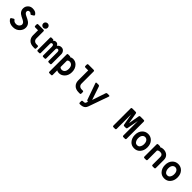

<svg xmlns="http://www.w3.org/2000/svg" viewBox="581 -2910 5284 5284"><g transform="rotate(45 3222.5 -268.5)"><path d="M262.7 9.8Q119.6 9.8 53.2 -89.8Q45.4 -101.6 45.4 -111.3Q45.4 -126.5 63 -137.7L112.8 -169.4Q124.5 -176.8 133.8 -176.8Q148.4 -176.8 159.7 -159.7Q190.4 -112.3 266.1 -112.3Q323.7 -112.3 361.8 -150.4Q395 -183.6 395 -222.7Q395 -283.7 313 -324.2L228 -366.2Q98.6 -430.2 98.6 -556.2Q98.6 -645 171.4 -703.6Q219.2 -742.2 291.5 -742.2Q405.8 -742.2 454.1 -669.9Q461.9 -658.2 461.9 -648.4Q461.9 -633.3 444.3 -622.1L391.1 -588.4Q379.4 -581.1 370.1 -581.1Q356 -581.5 344.2 -598.1Q328.6 -620.1 291 -620.1Q259.8 -620.1 243.2 -604Q227.1 -587.4 227.1 -560.1Q227.1 -509.8 300.8 -473.6L393.1 -428.2Q529.8 -360.8 529.8 -231.4Q529.8 -145.5 464.8 -74.2Q389.2 9.8 262.7 9.8Z M869.6 -742.2Q907.2 -742.2 931.2 -717.8Q957 -691.4 957 -655.8Q957 -618.2 931.6 -593.8Q906.2 -569.3 869.6 -569.3Q833.5 -569.3 808.6 -593.3Q782.2 -618.7 782.2 -655.8Q782.2 -692.9 808.6 -717.8Q834.5 -742.2 869.6 -742.2ZM1059.6 0Q939 0 875.5 -66.4Q815.4 -129.4 815.4 -228.5V-419.9H708Q673.8 -419.9 673.8 -453.6V-503.4Q673.8 -537.1 708 -537.1H908.2Q942.4 -537.1 942.4 -503.4V-230Q942.4 -177.2 975.1 -147Q1007.3 -117.2 1059.6 -117.2H1100.6Q1132.8 -117.2 1132.8 -85.9V-31.2Q1132.8 0 1100.6 0Z M1225.6 0Q1193.8 0 1193.8 -31.2V-505.9Q1193.8 -537.1 1225.6 -537.1H1279.3Q1311 -537.1 1311 -505.9V-501Q1338.4 -546.9 1394.5 -546.9Q1439.5 -546.9 1465.3 -515.6Q1475.6 -503.4 1485.8 -483.9Q1529.3 -546.9 1602.1 -546.9Q1658.2 -546.9 1691.9 -512.2Q1735.8 -467.8 1735.8 -398.4V-31.2Q1735.8 0 1704.1 0H1650.4Q1618.7 0 1618.7 -31.2V-364.3Q1618.7 -405.3 1605 -423.3Q1592.8 -439.9 1569.8 -439.9Q1523.4 -439.5 1523.4 -386.2V-31.2Q1523.4 0 1491.7 0H1438Q1406.2 0 1406.2 -31.2V-364.3Q1406.2 -405.8 1392.1 -423.8Q1379.9 -439.9 1357.4 -439.9Q1311 -439.5 1311 -386.2V-31.2Q1311 0 1279.3 0Z M2054.2 9.8Q2009.3 9.8 1970.2 -13.2V164.1Q1970.2 195.3 1938.5 195.3H1875Q1843.3 195.3 1843.3 164.1V-505.9Q1843.3 -537.1 1875 -537.1H1938.5Q1963.4 -537.1 1963.4 -519.5Q2005.4 -546.9 2054.2 -546.9Q2152.3 -546.9 2216.8 -477.1Q2293.5 -394.5 2293.5 -268.6Q2293.5 -138.7 2216.8 -60.5Q2147.5 9.8 2054.2 9.8ZM1970.2 -143.1Q1997.1 -110.8 2042 -110.8Q2093.3 -110.8 2126.5 -144.5Q2166.5 -185.5 2166.5 -267.8Q2166.5 -350.1 2127.9 -390.6Q2092.3 -427.2 2041.5 -427.2Q1996.1 -427.2 1970.2 -393.6Z M2817.4 0Q2696.8 0 2633.3 -66.4Q2573.2 -129.4 2573.2 -228.5V-615.2H2465.8Q2431.6 -615.2 2431.6 -648.9V-698.7Q2431.6 -732.4 2465.8 -732.4H2666Q2700.2 -732.4 2700.2 -698.7V-230Q2700.2 -177.2 2732.9 -147Q2765.1 -117.2 2817.4 -117.2H2858.4Q2890.6 -117.2 2890.6 -85.9V-31.2Q2890.6 0 2858.4 0Z M3167.5 0Q3139.2 0 3129.9 -26.9L2961.9 -504.4Q2958 -515.6 2958 -520.5Q2958 -537.1 2984.4 -537.1H3054.7Q3083.5 -537.1 3092.3 -510.7L3225.1 -116.2L3357.9 -510.7Q3366.7 -537.1 3395.5 -537.1H3460.9Q3487.3 -537.1 3487.3 -520.5Q3487.3 -514.2 3483.9 -504.4L3276.9 82Q3259.8 130.4 3229 158.2Q3177.7 205.1 3068.4 205.1Q3034.2 205.1 3034.2 171.4V121.6Q3034.2 87.9 3068.4 87.9Q3124.5 87.9 3141.6 77.1Q3152.8 69.8 3156.7 59.6L3179.7 0Z M4172.4 0Q4138.2 0 4138.2 -33.7V-698.7Q4138.2 -732.4 4172.4 -732.4H4304.2Q4334 -732.4 4339.8 -698.7L4394 -384.8L4449.2 -698.7Q4455.1 -732.4 4484.9 -732.4H4616.7Q4650.9 -732.4 4650.9 -698.7V-33.7Q4650.9 0 4616.7 0H4558.1Q4523.9 0 4523.9 -33.7V-595.7L4461.4 -262.2Q4455.1 -228.5 4425.8 -228.5H4362.3Q4333 -228.5 4326.7 -261.7L4265.1 -595.7V-33.7Q4265.1 0 4231 0Z M5059.1 -146.5Q5096.7 -197.8 5096.7 -269Q5096.7 -351.1 5057.6 -393.1Q5025.4 -427.2 4980.5 -427.2Q4935.5 -427.2 4903.3 -393.1Q4864.3 -351.1 4864.3 -269Q4864.3 -197.8 4901.9 -146.5Q4928.7 -109.9 4980.5 -109.9Q5032.2 -109.9 5059.1 -146.5ZM4811 -60.5Q4735.8 -142.6 4735.8 -268.6Q4735.8 -398.9 4811 -476.6Q4879.4 -546.9 4980.5 -546.9Q5081.5 -546.9 5149.9 -476.6Q5225.1 -398.9 5225.1 -268.6Q5225.1 -142.6 5149.9 -60.5Q5085.4 9.8 4980.5 9.8Q4875.5 9.8 4811 -60.5Z M5378.4 0Q5344.2 0 5344.2 -33.7V-503.4Q5344.2 -537.1 5378.4 -537.1H5437Q5461.4 -537.1 5468.3 -520Q5511.7 -546.9 5570.3 -546.9Q5668.5 -546.9 5727.5 -493.7Q5788.6 -439 5788.6 -344.7V-33.7Q5788.6 0 5754.4 0H5695.8Q5661.6 0 5661.6 -33.7V-337.9Q5661.6 -380.4 5635.5 -405Q5609.4 -429.7 5558.1 -429.7Q5499 -429.7 5471.2 -395V-33.7Q5471.2 0 5437 0Z M6231 -146.5Q6268.6 -197.8 6268.6 -269Q6268.6 -351.1 6229.5 -393.1Q6197.3 -427.2 6152.3 -427.2Q6107.4 -427.2 6075.2 -393.1Q6036.1 -351.1 6036.1 -269Q6036.1 -197.8 6073.7 -146.5Q6100.6 -109.9 6152.3 -109.9Q6204.1 -109.9 6231 -146.5ZM5982.9 -60.5Q5907.7 -142.6 5907.7 -268.6Q5907.7 -398.9 5982.9 -476.6Q6051.3 -546.9 6152.3 -546.9Q6253.4 -546.9 6321.8 -476.6Q6397 -398.9 6397 -268.6Q6397 -142.6 6321.8 -60.5Q6257.3 9.8 6152.3 9.8Q6047.4 9.8 5982.9 -60.5Z"/></g></svg>

Font: Simply Mono
Style: Bold
Weight: 700
Designer: Wojciech Kalinowski "wmk69" (wmk69@o2.pl)
Foundry: Wojciech Kalinowski "wmk69" (wmk69@o2.pl)
Version: Version 1.0.0